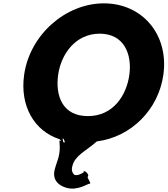

<svg xmlns="http://www.w3.org/2000/svg" viewBox="-20 -860 1002 1146"><path d="M327 -413C344 -536 430 -659 575 -659C721 -659 769 -536 752 -413C735 -290 655 -167 505 -167C351 -167 310 -290 327 -413ZM124 -413C98 -229 183 -78 336 -29C380 26 341 -47 359 -31C395 23 346 -53 358 -34C388 22 329 -39 335 -14C343 68 322 93 307 150C288 221 340 251 377 261C444 280 503 236 516 236C528 236 497 199 504 195C511 185 503 175 493 166C485 160 482 162 478 165C478 169 482 168 474 172C469 174 446 190 425 184C413 175 404 156 412 131C427 67 496 40 558 -16C764 -42 926 -207 955 -413C989 -654 829 -840 600 -840C373 -840 158 -654 124 -413Z"/></svg>

Font: Hussar Przerywany
Style: Obl
Weight: 400
Foundry: Cannot Into Space Fonts
Version: Version 0.982